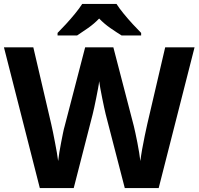

<svg xmlns="http://www.w3.org/2000/svg" viewBox="-20 -954 1007 974"><path d="M967 -714 785 0H613L516 -375Q513 -386 508.5 -408Q504 -430 498.5 -456Q493 -482 489 -505.5Q485 -529 483 -542Q482 -529 477.5 -505.5Q473 -482 468 -456.5Q463 -431 458 -408.5Q453 -386 450 -374L354 0H182L0 -714H149L240 -324Q244 -307 249 -282.5Q254 -258 259 -231.5Q264 -205 268.5 -180Q273 -155 275 -137Q277 -156 281 -180.5Q285 -205 290 -230.5Q295 -256 299.5 -278.5Q304 -301 308 -314L412 -714H555L659 -314Q662 -301 667 -278.5Q672 -256 677 -230Q682 -204 686 -179.5Q690 -155 692 -137Q695 -162 701 -196.5Q707 -231 714.5 -266Q722 -301 727 -324L818 -714ZM571 -934Q585 -912 607.5 -884.5Q630 -857 654 -831Q678 -805 696 -787V-774H597Q571 -790 540 -811.5Q509 -833 483 -860Q457 -833 427 -812Q397 -791 371 -774H272V-787Q291 -806 314.5 -831.5Q338 -857 360.5 -884.5Q383 -912 397 -934Z"/></svg>

Font: Noto Sans Armenian
Style: Regular
Weight: 400
Designer: Monotype Design Team
Foundry: Monotype Imaging Inc.
Version: Version 2.007